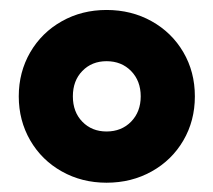

<svg xmlns="http://www.w3.org/2000/svg" viewBox="-20 -790 439 395"><path d="M18.6 -591.8Q18.6 -641.6 42.2 -682.4Q65.9 -723.1 107.2 -746.3Q148.4 -769.5 199.2 -769.5Q250.5 -769.5 292 -746.3Q333.5 -723.1 357.2 -682.6Q380.9 -642.1 380.9 -591.8Q380.9 -541.5 357.2 -501Q333.5 -460.4 292 -437.3Q250.5 -414.1 199.2 -414.1Q148.4 -414.1 107.2 -437.3Q65.9 -460.4 42.2 -501.2Q18.6 -542 18.6 -591.8ZM269.5 -591.8Q269.5 -623.5 249.8 -643.8Q230 -664.1 199.2 -664.1Q168.9 -664.1 149.4 -644Q129.9 -624 129.9 -591.8Q129.9 -559.6 149.4 -539.6Q168.9 -519.5 199.2 -519.5Q230 -519.5 249.8 -539.8Q269.5 -560.1 269.5 -591.8Z"/></svg>

Font: Wanted Sans ExtraBlack
Style: Regular
Weight: 900
Designer: Original Design by Kil Hyung-jin and Kang Hanbin, Wanted Lab, Inc; Hangeul from Source Han Sans by Jang Soo-young and Ka
Foundry: Wanted Lab, Inc.
Version: Version 1.001